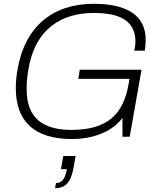

<svg xmlns="http://www.w3.org/2000/svg" viewBox="-20 -718 838 1008"><path d="M359 12C453 12 563 -18 623 -99V0H661L723 -352H399L391 -304H660L654 -271C627 -124 550 -36 355 -36C210 -36 120 -95 120 -247C120 -273 120 -301 129 -353C164 -569 306 -650 472 -650C601 -650 691 -614 691 -499C691 -485 688 -466 685 -452H740C743 -472 745 -490 745 -508C745 -635 650 -698 472 -698C254 -698 112 -576 73 -359C66 -321 63 -287 63 -256C63 -81 159 12 359 12ZM269 270C324 270 353 238 366 162L377 101H312L300 170H331C322 221 305 243 274 243Z"/></svg>

Font: Archivo Thin
Style: Italic
Weight: 100
Italic angle: -10°
Designer: Hector Gatti
Foundry: Omnibus-Type
Version: Version 2.001